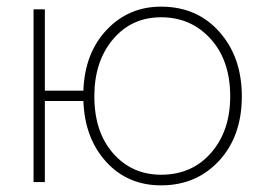

<svg xmlns="http://www.w3.org/2000/svg" viewBox="-20 -548 792 578"><path d="M465 10Q364 10 299.5 -61Q235 -132 231 -244H115V0H81V-520H115V-275H231Q235 -388 301 -458Q367 -528 465 -528Q573 -528 640.5 -452Q708 -376 708 -258Q708 -138 639.5 -64Q571 10 465 10ZM465 -22Q558 -22 615.5 -88Q673 -154 673 -258Q673 -366 614 -431Q555 -496 465 -496Q376 -496 320 -429.5Q264 -363 264 -258Q264 -151 320.5 -86.5Q377 -22 465 -22Z"/></svg>

Font: Raleway-v4020 ExtraLight
Style: Regular
Weight: 275
Designer: Matt McInerney, Pablo Impallari, Rodrigo Fuenzalida
Foundry: Matt McInerney, Pablo Impallari, Rodrigo Fuenzalida
Version: Version 4.020;PS 004.020;hotconv 1.0.88;makeotf.lib2.5.64775